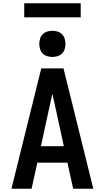

<svg xmlns="http://www.w3.org/2000/svg" viewBox="-20 -1153 640 1173"><path d="M50 0 232 -735H368L550 0H427L392 -159H208L173 0ZM370 -260 320 -490Q315 -513 310 -535.5Q305 -558 300 -580Q295 -558 290 -535.5Q285 -513 280 -490L230 -260ZM300 -805Q284 -805 268 -810Q252 -815 241 -826Q230 -837 225 -853Q220 -869 220 -885Q220 -901 225 -917Q230 -933 241 -944Q252 -955 268 -960Q284 -965 300 -965Q316 -965 332 -960Q348 -955 359 -944Q370 -933 375 -917Q380 -901 380 -885Q380 -869 375 -853Q370 -837 359 -826Q348 -815 332 -810Q316 -805 300 -805ZM128 -1047V-1133H473V-1047Z"/></svg>

Font: Iosevka Extended
Style: Bold
Weight: 700
Width: 7
Monospace: yes
Designer: Belleve Invis
Foundry: Belleve Invis
Version: Version 32.5.0; ttfautohint (v1.8.4)